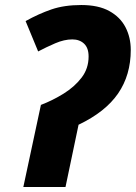

<svg xmlns="http://www.w3.org/2000/svg" viewBox="-20 -745 541 765"><path d="M73 0 143 -327Q190 -345 233.5 -372Q277 -399 305 -435.5Q333 -472 333 -520Q333 -554 315 -571Q297 -588 268 -588Q236 -588 200 -572.5Q164 -557 132 -540L82 -661Q134 -690 185 -707.5Q236 -725 304 -725Q372 -725 415.5 -701Q459 -677 480 -636.5Q501 -596 501 -546Q501 -446 450.5 -372.5Q400 -299 293 -248L241 0Z"/></svg>

Font: Noto Sans Disp ExtBd
Style: Italic
Weight: 800
Italic angle: -12°
Designer: Monotype Design Team
Foundry: Monotype Imaging Inc.
Version: Version 2.000;GOOG;noto-source:20170915:90ef993387c0